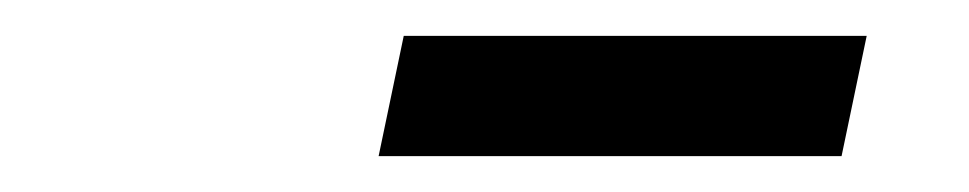

<svg xmlns="http://www.w3.org/2000/svg" viewBox="-20 -672 540 107"><path d="M191 -585 205 -652H463L449 -585Z"/></svg>

Font: Radio Canada Condensed
Style: Italic
Weight: 400
Width: 3
Italic angle: -12°
Designer: Charles Daoud, Etienne Aubert Bonn, Alexandre Saumier Demers, Jacques Le Bailly
Foundry: Radio-Canada
Version: Version 2.104; ttfautohint (v1.8.4.7-5d5b);gftools[0.9.28.de